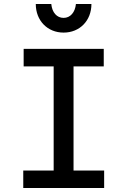

<svg xmlns="http://www.w3.org/2000/svg" viewBox="-20 -946 640 966"><path d="M97 0H504V-88H350V-612H502V-700H99V-612H250V-88H97ZM238 -926H160C160 -842 219 -782 300 -782C381 -782 440 -842 440 -926H362C358 -884 334 -856 300 -856C266 -856 242 -883 238 -926Z"/></svg>

Font: CommitMono
Style: 500Regular
Weight: 500
Monospace: yes
Designer: Eigil Nikolajsen
Foundry: Eigil Nikolajsen
Version: Version 1.143